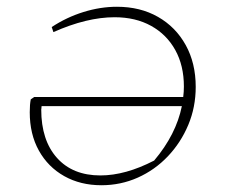

<svg xmlns="http://www.w3.org/2000/svg" viewBox="-20 -542 670 568"><path d="M280 6Q218 6 170 -21Q122 -48 95 -96.5Q68 -145 68 -210Q68 -233 71 -248L81 -255H522Q524 -270 524 -286Q524 -348 498.5 -394Q473 -440 427 -465.5Q381 -491 319 -491Q237 -491 138 -447L133 -462Q177 -491 227 -506.5Q277 -522 326 -522Q395 -522 447.5 -492Q500 -462 529.5 -408.5Q559 -355 559 -285Q559 -225 537 -172.5Q515 -120 476.5 -79.5Q438 -39 387.5 -16.5Q337 6 280 6ZM102 -218Q102 -127 148.5 -75Q195 -23 277 -23Q351 -23 436 -67Q501 -144 518 -228H103Q103 -223 102.5 -221.5Q102 -220 102 -218Z"/></svg>

Font: Piazzolla SC Thin
Style: Italic
Weight: 100
Italic angle: -11.3°
Designer: Juan Pablo del Peral
Foundry: Huerta Tipografica
Version: Version 1.330